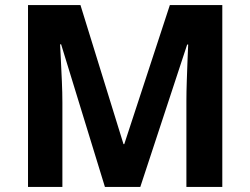

<svg xmlns="http://www.w3.org/2000/svg" viewBox="-20 -734 983 754"><path d="M392 0 220 -560H216Q217 -540 219 -500Q221 -460 223 -414.5Q225 -369 225 -332V0H90V-714H296L465 -168H468L647 -714H853V0H712V-338Q712 -372 713.5 -416Q715 -460 716.5 -499.5Q718 -539 719 -559H715L531 0Z"/></svg>

Font: Noto Sans NKo Unjoined
Style: Bold
Weight: 700
Designer: Monotype Design Team
Foundry: Monotype Imaging Inc.
Version: Version 2.004